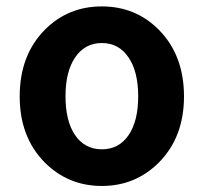

<svg xmlns="http://www.w3.org/2000/svg" viewBox="-20 -581 651 614"><path d="M123 -61.5Q43 -142.6 43 -272.5Q43 -404.3 123 -485.4Q197.3 -560.5 305.7 -560.5Q414.1 -560.5 488.3 -485.4Q568.4 -404.3 568.4 -272.5Q568.4 -142.6 488.3 -61.5Q413.1 13.7 305.7 13.7Q198.2 13.7 123 -61.5ZM391.6 -149.4Q421.9 -194.3 421.9 -272.9Q421.9 -351.6 391.6 -396.5Q360.4 -443.4 305.7 -443.4Q251 -443.4 219.7 -396.5Q189.5 -351.6 189.5 -272.9Q189.5 -194.3 219.7 -149.4Q251 -103.5 305.7 -103.5Q360.4 -103.5 391.6 -149.4Z"/></svg>

Font: Bpmf GenYo Gothic B
Style: B
Weight: 700
Foundry: But Ko
Version: Version 1.320